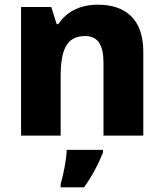

<svg xmlns="http://www.w3.org/2000/svg" viewBox="-20 -579 699 820"><path d="M398 -559C322 -559 264 -529 229 -476H222L199 -549H70V0H239V-250C239 -363 262 -425 344 -425C399 -425 422 -386 422 -311V0H592V-358C592 -499 514 -559 398 -559ZM420 72V61H265C264 100 251 167 239 207V221H339C376 169 400 122 420 72Z"/></svg>

Font: Noto Sans Myanmar UI ExtraBold
Style: Regular
Weight: 800
Designer: Monotype Design Team
Foundry: Monotype Imaging Inc.
Version: Version 2.103